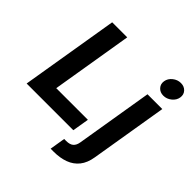

<svg xmlns="http://www.w3.org/2000/svg" viewBox="-247 -955 1346 1346"><g transform="rotate(45 426.0 -282.0)"><path d="M20.3 0 140.9 -727.5H290.1L190.1 -123.7H503.8L483.2 0ZM672.7 -545.9H819.4L724.3 28Q714.2 90.6 683.3 129.3Q652.4 168 603.8 186Q555.2 204.1 492 204.1H462.3L481.2 88.8H500.8Q537.3 88.8 555.2 73.1Q573.1 57.4 578.2 25.9ZM757.9 -617.1Q724.8 -617.1 705 -639.2Q685.1 -661.3 690.2 -692.3Q695.2 -723.9 722.6 -745.7Q749.9 -767.5 783 -767.5Q816.3 -767.5 836.2 -745.7Q856.1 -723.8 850.8 -692.3Q845.8 -661.3 818.5 -639.2Q791.2 -617.1 757.9 -617.1Z"/></g></svg>

Font: Inter Variable
Style: Italic
Weight: 400
Italic angle: -9.39999°
Designer: Rasmus Andersson
Foundry: rsms
Version: Version 4.001;git-9221beed3